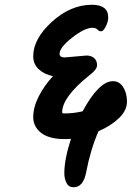

<svg xmlns="http://www.w3.org/2000/svg" viewBox="-20 -682 580 809"><path d="M253 -440 344 -448Q365 -448 377 -437Q389 -426 389 -407.5Q389 -389 357 -365Q242 -273 242 -209Q242 -204 250 -204Q290 -204 328 -213Q397 -340 456 -340Q483 -340 499 -315Q515 -290 515 -253.5Q515 -217 481.5 -184.5Q448 -152 395 -129Q361 -51 343 44Q331 107 290 107Q269 107 260 88.5Q251 70 251 48Q251 -10 279 -97Q270 -96 252 -96Q187 -96 153.5 -122Q120 -148 120 -189Q120 -230 143 -275.5Q166 -321 203 -361Q166 -369 143 -390.5Q120 -412 120 -445Q120 -518 198 -589.5Q276 -661 366 -662Q436 -662 436 -609Q436 -590 425.5 -570Q415 -550 406.5 -550Q398 -550 390.5 -557.5Q383 -565 370 -565Q337 -565 284 -523.5Q231 -482 231 -455Q231 -440 253 -440Z"/></svg>

Font: Kalam
Style: Bold
Weight: 700
Version: Version 2.001;PS 1.0;hotconv 1.0.79;makeotf.lib2.5.61930; tt